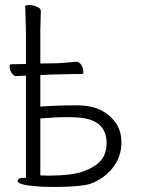

<svg xmlns="http://www.w3.org/2000/svg" viewBox="-20 -726 563 762"><path d="M45 -424H44Q34 -424 26 -437Q18 -450 18 -462Q18 -471 24 -471L83 -472V-604L80 -701Q80 -706 95 -706Q110 -706 126 -699.5Q142 -693 142 -683L140 -604V-474L207 -475Q243 -477 283 -481H284Q294 -481 303 -468Q311 -454 311 -441Q311 -432 305 -432H266Q257 -432 179 -430L140 -428V-303Q209 -308 287.5 -308Q366 -308 414 -266.5Q462 -225 462 -162Q462 -118 442 -82Q422 -46 387.5 -22Q353 2 321 8Q270 16 197 16L147 15Q86 11 68 5Q50 -1 50 -7Q50 -12 55 -16Q60 -20 69 -20H83V-426ZM331 -253Q303 -261 250.5 -261Q198 -261 140 -256V-30L171 -29Q265 -29 311.5 -46Q358 -63 380.5 -89.5Q403 -116 403 -158Q403 -233 331 -253Z"/></svg>

Font: Moon Stars Kai T Light
Style: Regular
Weight: 300
Designer: GuiWonder
Version: Version 1.101